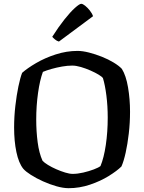

<svg xmlns="http://www.w3.org/2000/svg" viewBox="-20 -987 756 1007"><path d="M340 0Q312 0 276.5 -10Q241 -20 205.5 -36Q170 -52 142.5 -69.5Q115 -87 102 -102Q78 -132 66 -189.5Q54 -247 54 -318Q54 -375 60.5 -431.5Q67 -488 76.5 -533.5Q86 -579 96 -605Q123 -629 169 -656Q215 -683 272 -701.5Q329 -720 387 -720Q413 -720 446.5 -711.5Q480 -703 514 -689.5Q548 -676 576 -659Q604 -642 619 -626Q641 -591 651.5 -529Q662 -467 662 -401Q662 -343 655.5 -287Q649 -231 639 -186Q629 -141 617 -114Q594 -91 550.5 -64Q507 -37 452 -18.5Q397 0 340 0ZM361 -75Q387 -75 417 -82Q447 -89 472 -98.5Q497 -108 507 -116Q525 -159 535 -227Q545 -295 545 -370Q545 -431 538 -486Q531 -541 520 -577Q516 -584 498 -595Q480 -606 455 -617Q430 -628 404.5 -635.5Q379 -643 359 -643Q334 -643 305.5 -638Q277 -633 250.5 -625.5Q224 -618 205 -610Q189 -567 179.5 -499.5Q170 -432 170 -360Q170 -298 177.5 -241Q185 -184 203 -144Q212 -134 231.5 -122Q251 -110 275 -99.5Q299 -89 322 -82Q345 -75 361 -75ZM289 -769Q278 -772 268.5 -780Q259 -788 254 -794Q287 -846 318 -885Q349 -924 373 -945.5Q397 -967 406 -967Q414 -967 426.5 -957Q439 -947 451 -932Q463 -917 468 -902Z"/></svg>

Font: Texturina 72pt SemiBold
Style: Regular
Weight: 600
Designer: Guillermo Torres Carreño
Foundry: Omnibus-Type
Version: Version 1.002; ttfautohint (v1.8.3)